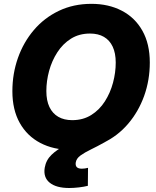

<svg xmlns="http://www.w3.org/2000/svg" viewBox="-20 -758 799 985"><path d="M342.8 10.7Q254.4 10.7 186.8 -24.7Q119.1 -60.1 81.3 -127.4Q43.5 -194.8 43.5 -290Q43.5 -379.9 72 -460.7Q100.6 -541.5 153.8 -604Q207 -666.5 282 -702.4Q356.9 -738.3 449.2 -738.3Q537.1 -738.3 604.7 -703.1Q672.4 -668 710.4 -600.6Q748.5 -533.2 748.5 -437Q748.5 -346.7 719.5 -265.9Q690.4 -185.1 637 -122.6Q583.5 -60.1 509 -24.7Q434.6 10.7 342.8 10.7ZM350.6 -141.6Q406.2 -141.6 448.2 -168Q490.2 -194.3 518.1 -238Q545.9 -281.7 559.8 -333.7Q573.7 -385.7 573.7 -437Q573.7 -485.4 558.1 -518.6Q542.5 -551.8 513.2 -568.8Q483.9 -585.9 441.9 -585.9Q386.2 -585.9 344.2 -559.6Q302.2 -533.2 274.2 -489.7Q246.1 -446.3 231.9 -394.3Q217.8 -342.3 217.8 -291Q217.8 -242.2 233.6 -209Q249.5 -175.8 279.1 -158.7Q308.6 -141.6 350.6 -141.6ZM335 206.5Q268.6 206.5 234.9 179.2Q201.2 151.9 209.5 102.1Q216.3 63 244.6 35.9Q272.9 8.8 315.2 -12.7Q357.4 -34.2 407 -56.9Q456.5 -79.6 506.1 -109.4Q555.7 -139.2 598.4 -181.9Q641.1 -224.6 669.9 -286.9Q698.7 -349.1 706.1 -437H748.5Q743.2 -343.3 720.9 -275.1Q698.7 -207 665.5 -159.7Q632.3 -112.3 593.8 -80.8Q555.2 -49.3 516.8 -28.1Q478.5 -6.8 446.3 8.8Q414.1 24.4 393.1 39.6Q372.1 54.7 368.7 75.2Q366.2 91.3 374 99.4Q381.8 107.4 399.9 107.4Q407.7 107.4 415.8 106.2Q423.8 105 431.6 103L430.7 195.3Q411.6 200.2 384.8 203.4Q357.9 206.5 335 206.5Z"/></svg>

Font: Inter 24pt ExtraBold
Style: Italic
Weight: 800
Italic angle: -9.3988°
Designer: Rasmus Andersson
Foundry: rsms
Version: Version 4.001;git-66647c0bb